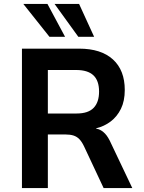

<svg xmlns="http://www.w3.org/2000/svg" viewBox="-20 -951 727 971"><path d="M91 0V-705H380Q491 -705 551 -650.5Q611 -596 611 -496Q611 -440 591.5 -400.5Q572 -361 539.5 -336.5Q507 -312 466 -302L467 -300L477 -298Q495 -292 511 -275.5Q527 -259 542 -225L649 0H504L405 -211Q394 -234 381.5 -247Q369 -260 352 -265.5Q335 -271 310 -271H222V0ZM222 -377H368Q426 -377 453.5 -405.5Q481 -434 481 -488Q481 -543 452.5 -570Q424 -597 365 -597H222ZM376 -765 256 -931H380L456 -765ZM230 -765 98 -931H220L309 -765Z"/></svg>

Font: Nunito Sans 7pt SemiCondensed
Style: Bold
Weight: 700
Width: 4
Designer: Vernon Adams
Foundry: Vernon Adams
Version: Version 3.101;gftools[0.9.27]